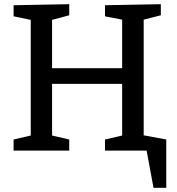

<svg xmlns="http://www.w3.org/2000/svg" viewBox="-20 -720 845 918"><path d="M667 -626V-73L775 -53V178H714L681 0H482V-53L564 -72V-319H229V-72L311 -53V0H45V-53L127 -72V-625L45 -642V-695L311 -700V-647L229 -625V-394H564V-626L482 -642V-695L749 -700V-647Z"/></svg>

Font: Bitter Pro Medium
Style: Regular
Weight: 500
Designer: Sol Matas, and Bitter project Authors
Foundry: Sol Matas
Version: Version 1.010